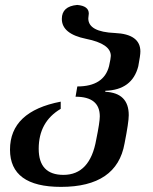

<svg xmlns="http://www.w3.org/2000/svg" viewBox="-20 -728 603 758"><path d="M220.7 9.8Q19.5 9.8 19.5 -137.2Q19.5 -288.1 219.7 -326.7V-298.3Q132.8 -247.1 132.8 -140.6Q132.8 -37.6 230.5 -37.6Q335.4 -37.6 359.9 -176.8Q374 -245.6 374 -268.6Q374 -346.2 278.3 -346.2L285.2 -386.7Q390.1 -386.7 410.6 -467.3Q417.5 -498.5 417.5 -507.3Q417.5 -555.2 319.8 -574.7Q224.1 -594.2 224.1 -653.3Q224.1 -703.1 284.7 -708.5Q330.6 -704.6 330.6 -674.3Q330.6 -670.4 329.6 -665.3Q328.6 -660.2 328.6 -655.3Q328.6 -602.1 433.6 -597.7Q534.2 -593.3 534.2 -524.4Q534.2 -509.8 525.9 -466.3Q502 -373 396 -369.6L395.5 -365.7Q488.3 -361.3 488.3 -273.4Q488.3 -245.6 471.7 -161.6Q441.4 9.8 220.7 9.8Z"/></svg>

Font: Kelvinch
Style: Bold Italic
Weight: 700
Italic angle: -10°
Designer: Paul James Miller
Foundry: High-Logic / Made with FontCreator
Version: Version 3.30 September 23, 2016